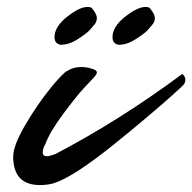

<svg xmlns="http://www.w3.org/2000/svg" viewBox="-20 -515 554 553"><path d="M111 -101Q103 -87 103 -76Q103 -65 115 -65Q122 -65 139 -71Q326 -169 505 -302Q514 -295 514 -285Q514 -275 504 -266Q494 -257 475.5 -240Q457 -223 405 -179Q353 -135 308 -99Q190 -4 134 13Q116 18 95 18Q18 18 18 -64Q18 -96 53 -155.5Q88 -215 125 -260.5Q162 -306 174 -311Q192 -322 213 -322Q234 -322 253 -314Q259 -311 259 -306Q259 -301 249.5 -291Q240 -281 220.5 -260Q201 -239 162.5 -187.5Q124 -136 111 -101ZM232 -495Q242 -495 245 -491Q259 -474 259 -463.5Q259 -453 253 -445.5Q247 -438 238.5 -428.5Q230 -419 204.5 -402.5Q179 -386 155 -386Q137 -389 137 -408Q137 -438 173 -466.5Q209 -495 232 -495ZM399 -495Q409 -495 412 -491Q426 -474 426 -463.5Q426 -453 420 -445.5Q414 -438 405.5 -428.5Q397 -419 371.5 -402.5Q346 -386 322 -386Q304 -389 304 -408Q304 -438 340 -466.5Q376 -495 399 -495Z"/></svg>

Font: Mr Dafoe
Style: Regular
Weight: 400
Designer: Alejandro Paul
Foundry: Alejandro Paul
Version: Version 1.000